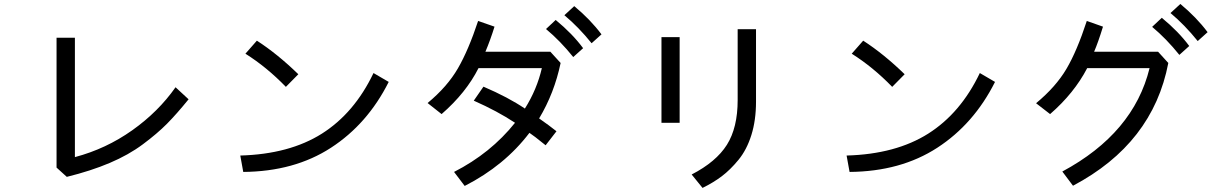

<svg xmlns="http://www.w3.org/2000/svg" viewBox="-20 -878 6040 950"><path d="M259.8 -48.8V-691.4H350.6V-100.6Q504.9 -141.6 634.3 -233.4Q763.7 -325.2 848.6 -446.3L913.1 -386.7Q854.5 -314.5 806.2 -265.6Q757.8 -216.8 687 -164.1Q616.2 -111.3 522.9 -71.8Q429.7 -32.2 310.5 -2.9Z M1194.3 -612.3 1251 -676.8Q1352.5 -611.3 1456.1 -510.7L1394.5 -448.2Q1299.8 -545.9 1194.3 -612.3ZM1168.9 -108.4Q1412.1 -115.2 1572.8 -216.8Q1733.4 -318.4 1828.1 -516.6L1903.3 -472.7Q1798.8 -264.6 1617.7 -147Q1436.5 -29.3 1183.6 -27.3Z M2324.2 -379.9 2372.1 -449.2Q2495.1 -396.5 2577.1 -340.8Q2636.7 -435.5 2661.1 -541H2347.7Q2286.1 -418.9 2165 -313.5L2095.7 -368.2Q2193.4 -449.2 2245.6 -539.6Q2297.9 -629.9 2345.7 -774.4L2426.8 -746.1Q2406.2 -679.7 2381.8 -622.1H2703.1L2753.9 -566.4Q2722.7 -417 2647.5 -292Q2698.2 -256.8 2733.4 -228.5L2679.7 -159.2Q2618.2 -209 2599.6 -220.7Q2476.6 -58.6 2279.3 42L2226.6 -27.3Q2408.2 -120.1 2528.3 -270.5Q2441.4 -328.1 2324.2 -379.9ZM2772.5 -802.7 2821.3 -847.7Q2901.4 -781.2 2956.1 -708L2907.2 -664.1Q2842.8 -744.1 2772.5 -802.7ZM2681.6 -734.4 2729.5 -779.3Q2812.5 -710.9 2865.2 -639.6L2816.4 -595.7Q2752 -675.8 2681.6 -734.4Z M3252.9 -270.5V-694.3H3342.8V-270.5ZM3402.3 -14.6Q3523.4 -77.1 3576.7 -161.6Q3629.9 -246.1 3629.9 -382.8V-733.4H3720.7V-375Q3720.7 -283.2 3697.8 -210Q3674.8 -136.7 3633.8 -86.9Q3592.8 -37.1 3551.3 -5.9Q3509.8 25.4 3456.1 51.8Z M4194.3 -612.3 4251 -676.8Q4352.5 -611.3 4456.1 -510.7L4394.5 -448.2Q4299.8 -545.9 4194.3 -612.3ZM4168.9 -108.4Q4412.1 -115.2 4572.8 -216.8Q4733.4 -318.4 4828.1 -516.6L4903.3 -472.7Q4798.8 -264.6 4617.7 -147Q4436.5 -29.3 4183.6 -27.3Z M5106.4 -367.2Q5204.1 -448.2 5256.3 -536.6Q5308.6 -625 5357.4 -774.4L5437.5 -746.1Q5413.1 -667 5393.6 -622.1H5710L5760.7 -566.4Q5684.6 -168 5289.1 41L5236.3 -29.3Q5588.9 -218.8 5668 -541H5359.4Q5294.9 -417 5175.8 -313.5ZM5771.5 -813.5 5820.3 -858.4Q5900.4 -792 5955.1 -718.8L5906.2 -674.8Q5841.8 -754.9 5771.5 -813.5ZM5680.7 -745.1 5728.5 -790Q5811.5 -721.7 5864.3 -650.4L5815.4 -606.4Q5751 -686.5 5680.7 -745.1Z"/></svg>

Font: Gothic A1 Medium
Style: Regular
Weight: 500
Designer: HanYang I&C Co.,Ltd.
Foundry: HanYang I&C Co.,Ltd.
Version: Version 2.50